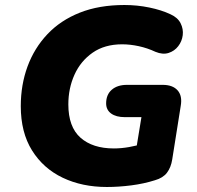

<svg xmlns="http://www.w3.org/2000/svg" viewBox="-20 -736 787 767"><path d="M407 11Q308 11 230.5 -26Q153 -63 108 -135Q63 -207 63 -312Q63 -397 90 -470.5Q117 -544 169.5 -599.5Q222 -655 299 -685.5Q376 -716 477 -716Q528 -716 576.5 -706Q625 -696 661 -679Q690 -666 701.5 -643Q713 -620 710 -595.5Q707 -571 692 -551.5Q677 -532 653.5 -524.5Q630 -517 601 -529Q569 -544 534.5 -551.5Q500 -559 468 -559Q398 -559 350 -525.5Q302 -492 277.5 -437.5Q253 -383 253 -319Q253 -229 301.5 -186Q350 -143 435 -143Q464 -143 495.5 -148.5Q527 -154 559 -164L517 -97L545 -268H479Q444 -268 424 -282.5Q404 -297 404 -323Q404 -358 426.5 -377.5Q449 -397 487 -397H630Q670 -397 689.5 -375Q709 -353 702 -313L668 -99Q663 -67 647 -46Q631 -25 599 -16Q555 -2 504.5 4.5Q454 11 407 11Z"/></svg>

Font: Nunito ExtraLight Black
Style: Italic
Weight: 900
Italic angle: -9°
Version: Version 3.602